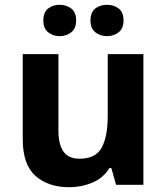

<svg xmlns="http://www.w3.org/2000/svg" viewBox="-20 -772 697 802"><path d="M579 -546V0H465L445 -70H437Q411 -28 365.5 -9Q320 10 269 10Q181 10 128 -37.5Q75 -85 75 -190V-546H224V-227Q224 -169 245 -139Q266 -109 312 -109Q380 -109 405 -155.5Q430 -202 430 -289V-546ZM161 -686Q161 -721 181 -736.5Q201 -752 228.9 -752Q256.8 -752 277.4 -736.6Q298 -721.2 298 -686.4Q298 -653 277.4 -637Q256.8 -621 228.9 -621Q201 -621 181 -637.2Q161 -653.5 161 -686ZM358 -686Q358 -721 378.1 -736.5Q398.3 -752 426.6 -752Q455 -752 475.5 -736.6Q496 -721.2 496 -686.4Q496 -653 475.4 -637Q454.9 -621 427 -621Q398.5 -621 378.2 -637.2Q358 -653.5 358 -686Z"/></svg>

Font: Noto Sans Bamum
Style: Regular
Weight: 400
Designer: Monotype Design Team
Foundry: Monotype Imaging Inc.
Version: Version 2.001